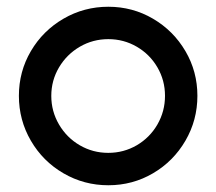

<svg xmlns="http://www.w3.org/2000/svg" viewBox="-20 -541 641 569"><path d="M36 -257Q36 -329 71.5 -389.5Q107 -450 168 -485.5Q229 -521 301 -521Q373 -521 433.5 -485.5Q494 -450 529.5 -389.5Q565 -329 565 -257Q565 -185 529.5 -124Q494 -63 433.5 -27.5Q373 8 301 8Q229 8 168 -27.5Q107 -63 71.5 -124Q36 -185 36 -257ZM469 -257Q469 -302.8 446.5 -341.4Q424 -380 385.4 -402.5Q346.8 -425 301 -425Q255.2 -425 216.5 -402.5Q177.8 -379.9 154.9 -341.3Q132 -302.6 132 -256.8Q132 -211.1 154.9 -172Q177.8 -133 216.4 -110.5Q255.1 -88 300.8 -88Q346.6 -88 385.3 -110.5Q423.9 -133.1 446.5 -172.1Q469 -211.2 469 -257Z"/></svg>

Font: Lineal Thin
Style: Regular
Weight: 200
Designer: Created by Frank Adebiaye with contributions from Anton Moglia & Ariel Martín Pérez
Created by Frank ADEBIAYE with FontF
Foundry: Velvetyne Type Foundry
Version: Version 2.000;Glyphs 3.2 (3227)